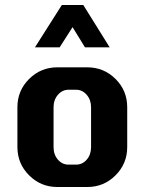

<svg xmlns="http://www.w3.org/2000/svg" viewBox="-20 -750 580 770"><path d="M490.2 -160.2Q490.2 -93.8 443.4 -46.9Q396.5 0 330.1 0H210Q143.6 0 96.7 -46.9Q49.8 -93.8 49.8 -160.2V-319.8Q49.8 -386.7 96.7 -433.3Q143.6 -480 210 -480H330.1Q396.5 -480 443.4 -433.3Q490.2 -386.7 490.2 -319.8ZM345.2 -160.2V-319.8Q345.2 -349.6 327.6 -369.9Q310.1 -390.1 285.2 -390.1H254.9Q230 -390.1 212.4 -369.9Q194.8 -349.6 194.8 -319.8V-160.2Q194.8 -129.9 212.2 -109.9Q229.5 -89.8 254.9 -89.8H285.2Q310.5 -89.8 327.9 -109.9Q345.2 -129.9 345.2 -160.2ZM419.9 -560.1H320.8L271 -641.1L219.2 -560.1H120.1L228 -730H314Z"/></svg>

Font: Laconic
Style: Bold
Weight: 700
Designer: Robby Woodard
Version: Version 1.000